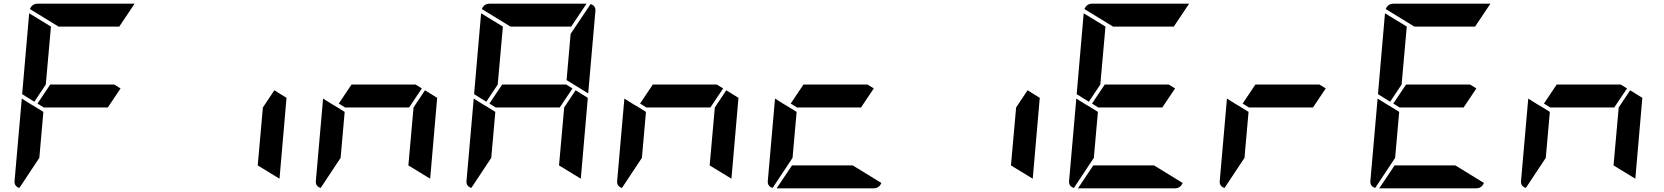

<svg xmlns="http://www.w3.org/2000/svg" viewBox="-20 -1020 9016 1040"><path d="M633 -541 564 -438H217L183 -459L252 -562H599ZM166 -469 100 -510 138 -948 256 -876 228 -562ZM193 -165 85 -2Q56 -11 59 -41L98 -486L154 -451L160 -448L215 -414ZM297 -876 142 -971Q154 -1000 184 -1000H709L626 -876Z M1466 -531 1532 -490 1494 -52 1376 -124 1404 -438Z M2265 -541 2196 -438H1849L1815 -459L1884 -562H2231ZM2282 -531 2348 -490 2310 -52 2192 -124 2220 -438ZM1825 -165 1717 -2Q1688 -11 1691 -41L1730 -486L1786 -451L1792 -448L1847 -414Z M3081 -541 3012 -438H2665L2631 -459L2700 -562H3047ZM2614 -469 2548 -510 2586 -948 2704 -876 2676 -562ZM3098 -531 3164 -490 3126 -52 3008 -124 3036 -438ZM3179 -998Q3208 -989 3205 -959L3166 -514L3049 -586L3071 -838H3072ZM2641 -165 2533 -2Q2504 -11 2507 -41L2546 -486L2602 -451L2608 -448L2663 -414ZM2745 -876 2590 -971Q2602 -1000 2632 -1000H3157L3074 -876Z M3897 -541 3828 -438H3481L3447 -459L3516 -562H3863ZM3914 -531 3980 -490 3942 -52 3824 -124 3852 -438ZM3457 -165 3349 -2Q3320 -11 3323 -41L3362 -486L3418 -451L3424 -448L3479 -414Z M4713 -541 4644 -438H4297L4263 -459L4332 -562H4679ZM4599 -124 4754 -29Q4742 0 4712 0H4187L4270 -124ZM4273 -165 4165 -2Q4136 -11 4139 -41L4178 -486L4234 -451L4240 -448L4295 -414Z M5546 -531 5612 -490 5574 -52 5456 -124 5484 -438Z M6345 -541 6276 -438H5929L5895 -459L5964 -562H6311ZM5878 -469 5812 -510 5850 -948 5968 -876 5940 -562ZM6231 -124 6386 -29Q6374 0 6344 0H5819L5902 -124ZM5905 -165 5797 -2Q5768 -11 5771 -41L5810 -486L5866 -451L5872 -448L5927 -414ZM6009 -876 5854 -971Q5866 -1000 5896 -1000H6421L6338 -876Z M7161 -541 7092 -438H6745L6711 -459L6780 -562H7127ZM6721 -165 6613 -2Q6584 -11 6587 -41L6626 -486L6682 -451L6688 -448L6743 -414Z M7977 -541 7908 -438H7561L7527 -459L7596 -562H7943ZM7510 -469 7444 -510 7482 -948 7600 -876 7572 -562ZM7863 -124 8018 -29Q8006 0 7976 0H7451L7534 -124ZM7537 -165 7429 -2Q7400 -11 7403 -41L7442 -486L7498 -451L7504 -448L7559 -414ZM7641 -876 7486 -971Q7498 -1000 7528 -1000H8053L7970 -876Z M8793 -541 8724 -438H8377L8343 -459L8412 -562H8759ZM8810 -531 8876 -490 8838 -52 8720 -124 8748 -438ZM8353 -165 8245 -2Q8216 -11 8219 -41L8258 -486L8314 -451L8320 -448L8375 -414Z"/></svg>

Font: DSEG7 Modern
Style: Bold Italic
Weight: 700
Italic angle: -5°
Designer: Keshikan(Twitter:@keshinomi_88pro)
Version: Version 0.46